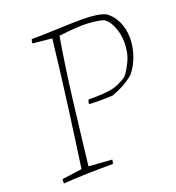

<svg xmlns="http://www.w3.org/2000/svg" viewBox="-121 -743 775 847"><g transform="rotate(-20 266.5 -319.5)"><path d="M35 7Q35 -5 36 -13L130 -26Q137 -78 147 -148Q157 -218 167.5 -298Q178 -378 188 -458.5Q198 -539 206 -612L116 -621Q116 -632 120 -640Q156 -640 198 -641.5Q240 -643 282 -644.5Q324 -646 360 -646Q393 -646 422.5 -642Q452 -638 470 -628Q497 -608 513 -573.5Q529 -539 529 -497Q529 -454 514.5 -413.5Q500 -373 475 -343Q434 -307 370 -284Q354 -283 332 -282.5Q310 -282 290 -282.5Q270 -283 259 -284Q260 -295 264 -304Q324 -303 366 -309.5Q408 -316 447 -344Q463 -363 481 -400Q499 -437 499 -488Q499 -526 485 -560.5Q471 -595 449 -609Q431 -615 405 -618Q379 -621 349 -621Q319 -620 286.5 -617Q254 -614 240 -612Q230 -555 219 -480Q208 -405 198 -323Q188 -241 179 -164Q170 -87 163 -27L272 -19Q271 -14 270.5 -9.5Q270 -5 268 0Q198 0 146.5 1.5Q95 3 35 7Z"/></g></svg>

Font: Labrada ExtraLight
Style: Italic
Weight: 200
Italic angle: -7°
Designer: Mercedes Jáuregui
Foundry: Omnibus-Type Team
Version: Version 1.000; ttfautohint (v1.8.4.7-5d5b)